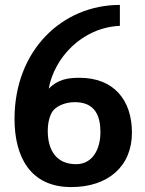

<svg xmlns="http://www.w3.org/2000/svg" viewBox="-20 -750 588 780"><path d="M516 -211C516 -345 441 -434 303 -434C254 -434 215 -427 178 -390C200 -514 312 -638 467 -645V-730C232 -730 39 -545 39 -267C39 -113 103 10 269 10C420 10 516 -75 516 -211ZM388 -213C388 -147 358 -83 289 -83C215 -83 175 -132 174 -216C174 -256 183 -281 193 -297C205 -315 239 -335 284 -335C369 -335 388 -275 388 -213Z"/></svg>

Font: Enriqueta
Style: Bold
Weight: 700
Designer: Viviana Monsalve, Gustavo Ibarra
Foundry: Viviana Monsalve, Gustavo Ibarra
Version: Version 1.002